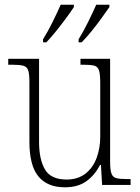

<svg xmlns="http://www.w3.org/2000/svg" viewBox="-20 -786 595 816"><path d="M256 10Q181 10 143 -36.5Q105 -83 105 -184V-439Q105 -473 99.5 -488Q94 -503 78 -507Q62 -511 30 -511H15V-536H146V-183Q146 -109 171 -66Q196 -23 263 -23Q311 -23 343 -48Q375 -73 390.5 -114.5Q406 -156 406 -205V-433Q406 -469 401 -486Q396 -503 380.5 -507Q365 -511 332 -511H322V-536H448V-99Q448 -65 453.5 -49Q459 -33 474 -29Q489 -25 518 -25H535V0H414L409 -85H405Q384 -43 348 -16.5Q312 10 256 10ZM314 -619Q335 -653 354.5 -692.5Q374 -732 389 -766H445V-756Q433 -739 413 -711Q393 -683 370 -654.5Q347 -626 327 -606H314ZM163 -619Q184 -653 203.5 -692.5Q223 -732 238 -766H294V-756Q283 -739 262.5 -711Q242 -683 219 -654.5Q196 -626 177 -606H163Z"/></svg>

Font: Noto Serif Lao SemiCondensed ExtraLight
Style: Regular
Weight: 200
Width: 4
Designer: Monotype Design Team
Foundry: Monotype Imaging Inc.
Version: Version 2.003; ttfautohint (v1.8.4.7-5d5b)